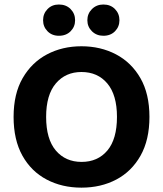

<svg xmlns="http://www.w3.org/2000/svg" viewBox="-20 -833 738 869"><path d="M656.4 -304Q656.4 -200 616.1 -128.5Q575.8 -57 506.4 -20.4Q436.9 16.3 348.6 16.3Q260.7 16.3 191.1 -20.4Q121.4 -57 81.4 -128.5Q41.5 -200 41.5 -304Q41.5 -408 82.4 -479.2Q123.4 -550.3 192.9 -587Q262.3 -623.6 348.6 -623.6Q435.2 -623.6 505 -587Q574.8 -550.3 615.6 -479.2Q656.4 -408 656.4 -304ZM509.4 -304Q509.4 -403.2 465.8 -455.2Q422.2 -507.1 348.6 -507.1Q276.7 -507.1 232.8 -455.5Q188.8 -403.9 188.8 -304Q188.8 -203.5 232.6 -151.8Q276.4 -100.2 349.3 -100.2Q422.5 -100.2 466 -151.8Q509.4 -203.5 509.4 -304ZM319.9 -741.5Q319.9 -712 299.6 -691.5Q279.3 -671.1 246.5 -671.1Q215.2 -671.1 195.1 -691.5Q175 -712 175 -741.5Q175 -771.2 195.1 -791.9Q215.2 -812.6 246.5 -812.6Q279.3 -812.6 299.6 -791.9Q319.9 -771.2 319.9 -741.5ZM520.6 -741.5Q520.6 -712 500.5 -691.5Q480.4 -671.1 447.9 -671.1Q416.9 -671.1 396.1 -691.5Q375.4 -712 375.4 -741.5Q375.4 -771.2 396.1 -791.9Q416.9 -812.6 447.9 -812.6Q480.4 -812.6 500.5 -791.9Q520.6 -771.2 520.6 -741.5Z"/></svg>

Font: Baloo Tammudu 2
Style: Regular
Weight: 400
Designer: Maithili Shingre, Omkar Shende and Ek Type
Foundry: Ek Type
Version: Version 1.700